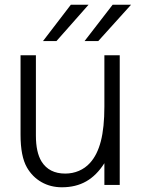

<svg xmlns="http://www.w3.org/2000/svg" viewBox="-20 -783 598 813"><path d="M94 -74Q67 -121 67 -212V-549H132V-209Q132 -138 156 -99Q188 -48 256 -48Q287 -48 314 -59.5Q341 -71 361 -93Q392 -127 407 -185Q422 -243 422 -332V-549H487V0H422V-92Q389 -40 345 -15Q301 10 242 10Q194 10 155.5 -12Q117 -34 94 -74ZM219 -609H162L280 -763H355ZM396 -609H338L457 -763H535Z"/></svg>

Font: Open Sauce One Light
Style: Regular
Weight: 300
Designer: Alfredo Marco Pradil
Foundry: Creative Sauce Fz LLC
Version: Version 1.477